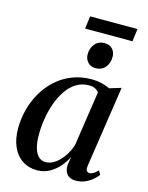

<svg xmlns="http://www.w3.org/2000/svg" viewBox="-128 -937 789 1026"><g transform="rotate(15 267.0 -424.0)"><path d="M435 -85.5Q432 -64 437.5 -55.8Q443 -47.5 453.5 -47.5Q463 -47.5 474.8 -54.2Q486.5 -61 499.5 -75L511.5 -53Q504 -42 487.2 -27Q470.5 -12 446.5 -0.8Q422.5 10.5 392.5 10.5Q359.5 10.5 343.5 -9Q327.5 -28.5 330 -61.5L337 -105.5Q323.5 -76.5 300 -49.8Q276.5 -23 245.8 -6.2Q215 10.5 179 10.5Q132.5 10.5 97.2 -12.5Q62 -35.5 42.8 -78.5Q23.5 -121.5 23.5 -181Q23.5 -232.5 36.8 -283.8Q50 -335 76 -380.2Q102 -425.5 140 -460.2Q178 -495 227.8 -515Q277.5 -535 338 -535Q365.5 -535 391.5 -528.8Q417.5 -522.5 438 -512.5L502 -532ZM386 -476Q378.5 -486.5 364.8 -493.2Q351 -500 331 -500Q291.5 -500 260.5 -480.5Q229.5 -461 206.8 -427.8Q184 -394.5 169 -352.5Q154 -310.5 146.8 -265.2Q139.5 -220 139.5 -177.5Q139.5 -130 148.8 -100.5Q158 -71 174.2 -57.2Q190.5 -43.5 211.5 -43.5Q231.5 -43.5 250.8 -53.5Q270 -63.5 287.2 -81.2Q304.5 -99 318.2 -122Q332 -145 340.5 -171.5ZM339 -597.5Q312 -597.5 296 -615.5Q280 -633.5 280 -659Q280.5 -694 300.2 -716.8Q320 -739.5 352.5 -739.5Q382 -739.5 397.5 -721.5Q413 -703.5 412.5 -679Q412.5 -644 393 -620.8Q373.5 -597.5 339 -597.5ZM240.5 -857.5H502.5L493.5 -787.5H231.5Z"/></g></svg>

Font: Merriweather 96pt Medium
Style: Italic
Weight: 500
Italic angle: -7.8°
Version: Version 2.101